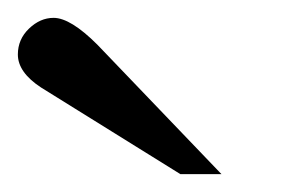

<svg xmlns="http://www.w3.org/2000/svg" viewBox="-33 -758 331 215"><path d="M215 -563H169L13 -660Q-13 -677 -13 -697Q-13 -714 -0.5 -726Q12 -738 27 -738Q46 -738 76 -708Z"/></svg>

Font: Justus
Style: Oldstyle
Weight: 500
Version: Version 001.000